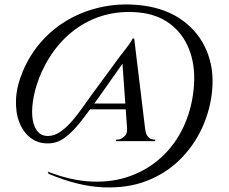

<svg xmlns="http://www.w3.org/2000/svg" viewBox="-20 -713 1021 857"><path d="M620 -688Q724 -674 796 -621Q868 -568 902 -487.5Q936 -407 927 -310Q919 -223 882.5 -143Q846 -63 783.5 -1Q721 61 634.5 94.5Q548 128 438 123Q328 118 197 63L193 53Q298 94 391.5 97.5Q485 101 563.5 72Q642 43 701.5 -12Q761 -67 797.5 -143.5Q834 -220 844 -311Q854 -405 829.5 -478Q805 -551 751 -597Q697 -643 619 -655Q548 -665 481 -653Q414 -641 354.5 -607Q295 -573 247 -518.5Q199 -464 165 -390Q142 -337 131.5 -286.5Q121 -236 124 -195.5Q127 -155 144.5 -130.5Q162 -106 194 -106Q222 -106 249 -124.5Q276 -143 301 -172Q326 -201 348.5 -233Q371 -265 390 -291L517 -464Q517 -464 529 -479Q541 -494 554.5 -512.5Q568 -531 572 -541H579L565 -483L424 -283Q378 -218 341 -171Q304 -124 269.5 -98.5Q235 -73 194 -73Q151 -72 117.5 -97Q84 -122 66.5 -166.5Q49 -211 51.5 -269.5Q54 -328 82 -395Q114 -471 167.5 -530.5Q221 -590 291.5 -629Q362 -668 445.5 -684Q529 -700 620 -688ZM556 -251 547 -225H359L368 -251ZM628 -137Q631 -112 642 -101Q653 -90 668 -90Q667 -90 670 -90Q673 -90 673 -90L672 -83H498L499 -90H506Q518 -90 533.5 -102.5Q549 -115 547 -137ZM579 -541 634 -87H551L525 -452Z"/></svg>

Font: Cinzel Eorzea
Style: Regular
Weight: 500
Designer: Natanael Gama
Version: Version 2.000